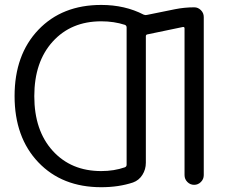

<svg xmlns="http://www.w3.org/2000/svg" viewBox="-20 -783 942 790"><path d="M700.2 -745.1Q739.3 -752.9 779.3 -752.9Q794.9 -752.9 806.6 -741.2Q818.4 -729.5 818.4 -712.9V-62.5Q818.4 -45.9 806.6 -34.2Q794.9 -22.5 778.8 -22.5Q762.7 -22.5 751 -34.2Q739.3 -45.9 739.3 -62.5V-666Q739.3 -672.9 732.4 -671.9L586.9 -641.6Q580.1 -640.6 580.1 -633.8V-113.3Q580.1 -85.9 565.9 -63.5Q551.8 -41 527.3 -32.2Q468.8 -12.7 396.5 -12.7Q235.4 -12.7 137.7 -115.2Q40 -217.8 40 -387.7Q40 -557.6 137.7 -660.2Q235.4 -762.7 396.5 -762.7Q494.1 -762.7 571.3 -722.7Q578.1 -719.7 585 -721.7ZM396.5 -79.1Q449.2 -79.1 494.1 -94.7Q501 -97.7 501 -105.5V-669.9Q501 -677.7 494.1 -680.7Q449.2 -695.3 396.5 -695.3Q272.5 -695.3 196.8 -611.8Q121.1 -528.3 121.1 -387.2Q121.1 -246.1 196.8 -162.6Q272.5 -79.1 396.5 -79.1Z"/></svg>

Font: Gen Jyuu Gothic Normal
Style: Regular
Weight: 300
Designer: [Source Han Sans]
Ryoko NISHIZUKA  (kana & ideographs); Paul D. Hunt (Latin, Greek & Cyrillic); Wenlong ZHANG  (bopomofo
Version: Version 1.002.20150607